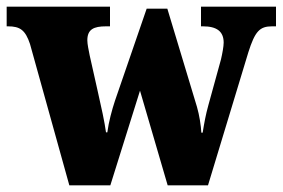

<svg xmlns="http://www.w3.org/2000/svg" viewBox="-26 -556 848 576"><path d="M64 -424 182 0H305L394 -284L477 0H598L719 -399C739 -462 753 -477 790 -477H802V-536H577V-477H583C624 -477 645 -462 645 -428C645 -417 641 -395 637 -378L599 -240C591 -211 587 -189 582 -158H578C577 -179 572 -211 565 -235L476 -530H414L319 -254C310 -227 300 -190 296 -159H292C288 -189 278 -235 267 -283L243 -390C240 -405 236 -424 236 -435C236 -468 255 -477 292 -477H304V-536H-6V-477H-2C34 -477 50 -466 64 -424Z"/></svg>

Font: Noto Serif Georgian SemiCondensed Black
Style: Regular
Weight: 900
Width: 4
Designer: Monotype Design Team, Akaki Razmadze
Foundry: Google LLC
Version: Version 2.003